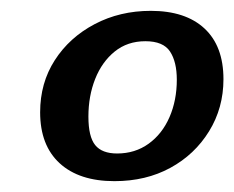

<svg xmlns="http://www.w3.org/2000/svg" viewBox="-20 -704 432 354"><path d="M191 -370Q126 -370 90 -403Q54 -436 54 -497Q54 -551 81 -593Q108 -635 154.5 -659.5Q201 -684 258 -684Q322 -684 357 -651.5Q392 -619 392 -558Q392 -505 365.5 -462Q339 -419 294 -394.5Q249 -370 191 -370ZM196 -421Q229 -421 254 -439Q279 -457 292.5 -488Q306 -519 306 -557Q306 -590 293.5 -609Q281 -628 248 -628Q215 -628 191.5 -609Q168 -590 155.5 -558.5Q143 -527 143 -489Q143 -452 155.5 -436.5Q168 -421 196 -421Z"/></svg>

Font: Sansita Swashed Light Light
Style: Regular
Weight: 300
Version: Version 1.003